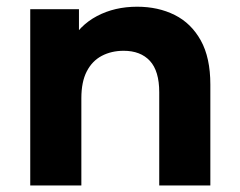

<svg xmlns="http://www.w3.org/2000/svg" viewBox="-20 -566 731 586"><path d="M72.3 0V-537.9H221V-388.8L193 -433.6Q222 -488.4 275.9 -516.9Q329.8 -545.5 398.6 -545.5Q462.8 -545.5 513.2 -520.3Q563.6 -495.1 592.8 -442.6Q622 -390.2 622 -307.8V0H466V-284.5Q466 -349.3 437.5 -380.2Q408.9 -411 357.4 -411Q319.9 -411 290.4 -395.4Q261 -379.8 244.7 -347.9Q228.3 -316.1 228.3 -266.1V0Z"/></svg>

Font: Montserrat Thin
Style: Regular
Weight: 100
Designer: Julieta Ulanovsky
Foundry: Julieta Ulanovsky
Version: Version 9.000